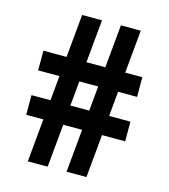

<svg xmlns="http://www.w3.org/2000/svg" viewBox="-110 -827 803 914"><g transform="rotate(15 291.0 -370.0)"><path d="M303 0 372.5 -740H470.5L401 0ZM47.5 -212V-309H535V-212ZM112 0 181.5 -740H279.5L210 0ZM47.5 -431V-528H535V-431Z"/></g></svg>

Font: Encode Sans SC SemiCondensed SemiBold
Style: Regular
Weight: 600
Width: 4
Designer: Multiple Designers
Foundry: Impallari Type
Version: Version 3.002